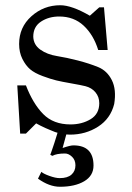

<svg xmlns="http://www.w3.org/2000/svg" viewBox="-20 -499 503 733"><path d="M118 -28 79 11H57L46 -173H79Q106 -103 145 -63.5Q184 -24 249 -24Q293 -24 326 -44Q359 -64 359 -105Q359 -129 344.5 -146.5Q330 -164 306 -170Q290 -174 253 -180.5Q216 -187 195 -192Q174 -197 143 -208.5Q112 -220 95 -234.5Q78 -249 65.5 -274Q53 -299 53 -331Q53 -395 100 -437Q147 -479 210 -479Q254 -479 323 -439L359 -471H377L391 -308H355Q337 -366 299.5 -401Q262 -436 206 -436Q166 -436 136.5 -416.5Q107 -397 107 -359Q108 -328 134 -309.5Q160 -291 197.5 -285Q235 -279 277.5 -268Q320 -257 354.5 -243Q389 -229 407 -193Q425 -157 416 -102Q402 -46 354.5 -15.5Q307 15 247 15Q237 15 227.5 14Q218 13 207 10Q196 7 190 5Q184 3 170.5 -3Q157 -9 154 -10Q151 -11 135 -19Q119 -27 118 -28ZM201 0H202H203H204H205H206H207H209H210H211H212H213H215H216H218H219H221H222H224H225H227H229H237L219 66Q248 56 260 56Q337 56 337 133Q337 172 301.5 193Q266 214 209 214Q168 214 125 183L138 157Q145 164 168.5 172.5Q192 181 208 181Q238 181 253 167.5Q268 154 268 132Q268 112 255 99.5Q242 87 228 87Q196 87 180 96L172 92Q174 86 177.5 76.5Q181 67 187.5 47Q194 27 198 13.5Q202 0 201 0Z"/></svg>

Font: Academico
Style: Regular
Weight: 400
Foundry: Steinberg Media Technologies GmbH
Version: Version 0.902